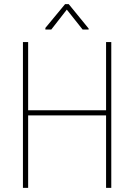

<svg xmlns="http://www.w3.org/2000/svg" viewBox="-20 -916 655 936"><path d="M506.8 -378.4V-353.5H105.5V-378.4ZM117.2 -710.9V0H91.8V-710.9ZM522.5 -710.9V0H497.1V-710.9ZM314.9 -896 412.1 -776.9V-772H382.8L305.7 -869.1L230 -772H201.2V-779.8L297.4 -896Z"/></svg>

Font: Roboto Condensed Thin
Style: Regular
Weight: 250
Width: 3
Designer: Christian Robertson
Foundry: Google
Version: Version 3.009; 2024